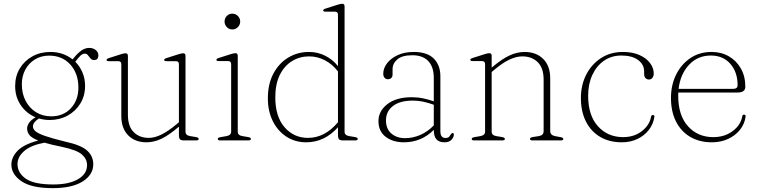

<svg xmlns="http://www.w3.org/2000/svg" viewBox="-20 -746 4031 1020"><path d="M325 6Q410.5 24.5 443 54Q475.5 83.5 475.5 126.5Q475.5 182.5 419.2 218Q363 253.5 260 253.5Q147.5 253.5 94 216.8Q40.5 180 40.5 128.5Q40.5 89.5 73.2 55.2Q106 21 183 0.5Q148 -13.5 136 -29Q124 -44.5 124 -64.5Q124 -77 133.8 -92.5Q143.5 -108 169 -123Q120.5 -143 90.5 -187Q60.5 -231 60.5 -288.5Q60.5 -341.5 85 -382.2Q109.5 -423 152 -446.5Q194.5 -470 248 -470Q315.5 -470 365.5 -430.5L374 -440.5Q393 -464 412.8 -477.8Q432.5 -491.5 454 -491.5Q474.5 -491.5 488.5 -480.2Q502.5 -469 502.5 -453Q502.5 -427 480.5 -427Q468 -427 460.8 -435.5Q453.5 -444 447.2 -452.5Q441 -461 431.5 -461Q417.5 -461 406.2 -449.2Q395 -437.5 380 -418Q404 -394 418 -361.2Q432 -328.5 432 -290Q432 -237 406.8 -196Q381.5 -155 339 -131.8Q296.5 -108.5 244 -108.5Q214.5 -108.5 187 -116.5Q155 -96.5 155 -74.5Q155 -60.5 168.5 -48.8Q182 -37 218.8 -24Q255.5 -11 325 6ZM241 -450.5Q198.5 -450.5 165.8 -430.5Q133 -410.5 114.5 -376.2Q96 -342 96 -298Q96 -249 116 -210.5Q136 -172 171.2 -150Q206.5 -128 252 -128Q317 -128 356.8 -171.2Q396.5 -214.5 396.5 -280.5Q396.5 -355 353.8 -402.8Q311 -450.5 241 -450.5ZM73 125.5Q73 172.5 117 203.2Q161 234 263.5 234Q346.5 234 394.5 206Q442.5 178 442.5 131Q442.5 99 415.5 75Q388.5 51 310.5 34.5Q253 23 216.5 12Q145 25 109 56Q73 87 73 125.5Z M624.5 -130V-404.5Q624.5 -421 608.5 -421H559.5Q546 -421 546 -427.5Q546 -433.5 558.5 -437.5L621.5 -457.5Q638.5 -463 647 -463Q659.5 -463 659.5 -449V-137Q659.5 -75 690.2 -44.2Q721 -13.5 770.5 -13.5Q801 -13.5 836.8 -30.8Q872.5 -48 918 -86L930.5 -96.5V-404.5Q930.5 -421 914.5 -421H865.5Q852 -421 852 -427.5Q852 -433.5 864.5 -437.5L927.5 -457.5Q944.5 -463 953 -463Q965.5 -463 965.5 -449V-46.5Q965.5 -27 990 -23L1020 -18Q1035.5 -15.5 1035.5 -8Q1035.5 0 1022 0H958Q942 0 936.2 -5.8Q930.5 -11.5 930.5 -30V-73.5L929 -72Q876.5 -27 836.8 -8.5Q797 10 758 10Q697.5 10 661 -27Q624.5 -64 624.5 -130Z M1214 -589.5Q1197 -589.5 1185 -602Q1173 -614.5 1173 -631.5Q1173 -649 1185 -661.2Q1197 -673.5 1214 -673.5Q1231.5 -673.5 1243.8 -661Q1256 -648.5 1256 -631.5Q1256 -614.5 1243.8 -602Q1231.5 -589.5 1214 -589.5ZM1243 -449.5V-46.5Q1243 -27 1267.5 -23L1297.5 -18Q1313 -15.5 1313 -8Q1313 0 1299.5 0H1149.5Q1137 0 1137 -8Q1137 -15 1151.5 -17.5L1183.5 -23Q1208 -27.5 1208 -46V-405Q1208 -421.5 1192 -421.5H1143Q1129.5 -421.5 1129.5 -428Q1129.5 -434 1142 -438L1205 -458Q1222 -463.5 1230.5 -463.5Q1243 -463.5 1243 -449.5Z M1403 -223Q1403 -300.5 1432.8 -355.8Q1462.5 -411 1512 -440.5Q1561.5 -470 1621 -470Q1667.5 -470 1707.5 -450Q1747.5 -430 1775.5 -394.5V-667.5Q1775.5 -684 1759.5 -684H1710.5Q1697 -684 1697 -690.5Q1697 -696.5 1709.5 -700.5L1772.5 -720.5Q1789.5 -726 1798 -726Q1810.5 -726 1810.5 -712V-46.5Q1810.5 -27 1835 -23L1865 -18Q1880.5 -15.5 1880.5 -8Q1880.5 0 1867 0H1803Q1787 0 1781.2 -5.8Q1775.5 -11.5 1775.5 -30V-70Q1704 10 1606.5 10Q1547.5 10 1501.5 -20Q1455.5 -50 1429.2 -102.8Q1403 -155.5 1403 -223ZM1442.5 -229Q1442.5 -126.5 1491.8 -70Q1541 -13.5 1616 -13.5Q1705.5 -13.5 1775.5 -96.5V-366.5Q1746.5 -404.5 1706.5 -425.5Q1666.5 -446.5 1622.5 -446.5Q1572.5 -446.5 1531.5 -421.5Q1490.5 -396.5 1466.5 -348Q1442.5 -299.5 1442.5 -229Z M1990.5 -102.5Q1990.5 -156 2037.8 -192.8Q2085 -229.5 2167.5 -229.5Q2200 -229.5 2229.5 -223.2Q2259 -217 2284.5 -207.5V-331.5Q2284.5 -391 2255 -421.8Q2225.5 -452.5 2170.5 -452.5Q2116 -452.5 2090.8 -430.5Q2065.5 -408.5 2065.5 -379V-350Q2065.5 -337.5 2058.2 -331.2Q2051 -325 2040 -325Q2029.5 -325 2022.8 -333.2Q2016 -341.5 2016 -354Q2016 -383.5 2036.2 -410Q2056.5 -436.5 2093 -453.2Q2129.5 -470 2178 -470Q2249.5 -470 2284.5 -434.8Q2319.5 -399.5 2319.5 -341.5V-50Q2319.5 -29.5 2326.8 -21.2Q2334 -13 2345.5 -13Q2360.5 -13 2366 -19.5Q2371.5 -26 2375 -32Q2379.5 -39.5 2384.5 -39.5Q2391 -39.5 2391 -30.5Q2391 -16.5 2378.2 -3.2Q2365.5 10 2342 10Q2313 10 2298.8 -5.5Q2284.5 -21 2284.5 -56Q2218 10 2126 10Q2067 10 2028.8 -19.2Q1990.5 -48.5 1990.5 -102.5ZM2030.5 -106.5Q2030.5 -61 2059.2 -36.5Q2088 -12 2132 -12Q2173.5 -12 2213 -29.2Q2252.5 -46.5 2284.5 -80V-189.5Q2259.5 -198.5 2231.5 -205Q2203.5 -211.5 2171.5 -211.5Q2105 -211.5 2067.8 -183Q2030.5 -154.5 2030.5 -106.5Z M2592 -449.5V-386.5L2593.5 -388Q2646.5 -433 2687 -451.5Q2727.5 -470 2767 -470Q2828.5 -470 2865.8 -433Q2903 -396 2903 -330V-49.5Q2903 -27.5 2930.5 -22.5L2958 -17.5Q2972.5 -15 2972.5 -8Q2972.5 0 2960 0H2809Q2795.5 0 2795.5 -8Q2795.5 -15.5 2810.5 -18L2842.5 -23Q2868 -27 2868 -49.5V-323Q2868 -385 2836.5 -415.8Q2805 -446.5 2754.5 -446.5Q2723.5 -446.5 2686.8 -429.5Q2650 -412.5 2604.5 -374L2592 -363.5V-46.5Q2592 -27 2616.5 -23L2646.5 -18Q2662 -15.5 2662 -8Q2662 0 2648.5 0H2498.5Q2486 0 2486 -8Q2486 -15 2500.5 -17.5L2532.5 -23Q2557 -27.5 2557 -46V-405Q2557 -421.5 2541 -421.5H2492Q2478.5 -421.5 2478.5 -428Q2478.5 -434 2491 -438L2554 -458Q2571 -463.5 2579.5 -463.5Q2592 -463.5 2592 -449.5Z M3453 -355.5Q3453 -341.5 3446 -332.5Q3439 -323.5 3428 -323.5Q3417 -323.5 3409.5 -331Q3402 -338.5 3402 -352V-366.5Q3402 -403.5 3370 -427.2Q3338 -451 3281 -451Q3228.5 -451 3188.8 -423.5Q3149 -396 3126.8 -347.8Q3104.5 -299.5 3104.5 -237.5Q3104.5 -132.5 3156.8 -75Q3209 -17.5 3290.5 -17.5Q3348.5 -17.5 3389.5 -49Q3430.5 -80.5 3438.5 -125Q3440 -135 3448.5 -135Q3457.5 -135 3456.5 -125.5Q3451 -87 3427.2 -56.2Q3403.5 -25.5 3366.5 -7.8Q3329.5 10 3283.5 10Q3217 10 3168 -19Q3119 -48 3092.5 -101Q3066 -154 3066 -225.5Q3066 -293.5 3094 -348.8Q3122 -404 3172.2 -437Q3222.5 -470 3289.5 -470Q3340 -470 3376.8 -453.8Q3413.5 -437.5 3433.2 -411.2Q3453 -385 3453 -355.5Z M3939.5 -285.5Q3939.5 -254.5 3898.5 -254.5H3583.5Q3583 -246 3583 -237.5Q3583 -132.5 3635.2 -75Q3687.5 -17.5 3769 -17.5Q3829.5 -17.5 3872.2 -49.5Q3915 -81.5 3923 -127Q3924.5 -137 3932.5 -137Q3942 -137 3941 -126.5Q3936 -88 3911.5 -57Q3887 -26 3848.2 -8Q3809.5 10 3762 10Q3695.5 10 3646.5 -19Q3597.5 -48 3571 -101Q3544.5 -154 3544.5 -225.5Q3544.5 -293.5 3571.5 -348.8Q3598.5 -404 3647 -437Q3695.5 -470 3760.5 -470Q3811.5 -470 3852 -446.8Q3892.5 -423.5 3916 -382Q3939.5 -340.5 3939.5 -285.5ZM3756.5 -451Q3686.5 -451 3640.5 -401.8Q3594.5 -352.5 3585 -274H3875Q3898.5 -274 3898.5 -293.5Q3898.5 -362.5 3860 -406.8Q3821.5 -451 3756.5 -451Z"/></svg>

Font: Fraunces 9pt S000 Thin
Style: Regular
Weight: 100
Version: Version 1.000; ttfautohint (v1.8.3)